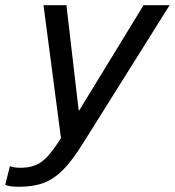

<svg xmlns="http://www.w3.org/2000/svg" viewBox="-110 -528 671 737"><path d="M-38 189Q-70 189 -90 182L-72 110Q-56 116 -32 116Q2 116 26.5 106Q51 96 73 72Q95 48 124 2L57 -508H145L192 -104H194L441 -508H541L208 23Q167 89 131.5 124.5Q96 160 56.5 174.5Q17 189 -38 189Z"/></svg>

Font: CST
Style: Italic
Weight: 400
Italic angle: -14°
Version: Version 1.00